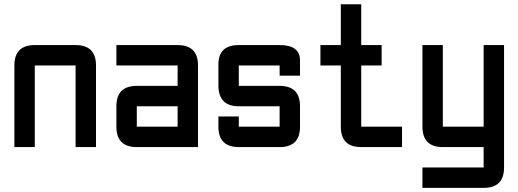

<svg xmlns="http://www.w3.org/2000/svg" viewBox="-20 -704 2481 919"><path d="M341.8 -390.6H146.5V0H48.8V-390.6Q48.8 -488.3 146.5 -488.3H341.8Q439.5 -488.3 439.5 -390.6V0H341.8Z M927.7 0H634.8Q537.1 0 537.1 -97.7V-195.3Q537.1 -293 634.8 -293H830.1V-390.6H537.1V-488.3H830.1Q927.7 -488.3 927.7 -390.6ZM634.8 -97.7H830.1V-195.3H634.8Z M1025.4 -146.5H1123V-97.7H1318.4V-195.3H1123Q1025.4 -195.3 1025.4 -295.4V-395.5Q1025.4 -488.3 1123 -488.3H1318.4Q1416 -488.3 1416 -415V-341.8H1318.4V-390.6H1123V-293H1318.4Q1416 -293 1416 -195.3V-97.7Q1416 0 1318.4 0H1123Q1025.4 0 1025.4 -97.7Z M1709 0Q1611.3 0 1611.3 -97.7V-390.6H1513.7V-488.3H1611.3V-683.6H1709V-488.3H1806.6V-390.6H1709V-97.7H1904.3V0Z M2002 -488.3H2099.6V-97.7H2294.9V-488.3H2392.6V97.7Q2392.6 195.3 2294.9 195.3H2002V97.7H2294.9V0H2099.6Q2002 0 2002 -97.7Z"/></svg>

Font: BabelStone Runic Elder Futhark
Style: Regular
Weight: 400
Designer: Andrew West
Foundry: BabelStone
Version: Version 3.005 March 14, 2022